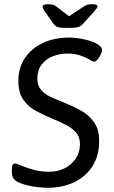

<svg xmlns="http://www.w3.org/2000/svg" viewBox="-20 -884 540 910"><path d="M289 -752Q267 -752 255 -755Q243 -758 231 -775L193 -829Q186 -838 184 -843.5Q182 -849 182 -851Q182 -864 205 -864Q222 -864 231 -861.5Q240 -859 250 -851L307 -807L377 -853Q387 -860 396 -862Q405 -864 421 -864Q442 -864 442 -854Q442 -850 438.5 -845Q435 -840 424 -827L377 -775Q364 -760 351 -756Q338 -752 315 -752ZM206 6Q190 6 163.5 3.5Q137 1 110 -5.5Q83 -12 63 -22Q50 -29 43 -40Q36 -51 36 -76Q36 -99 40.5 -104Q45 -109 52 -109Q57 -109 65 -105.5Q73 -102 85 -97Q106 -89 138.5 -79.5Q171 -70 214 -70Q254 -70 286.5 -86.5Q319 -103 339 -132.5Q359 -162 359 -201Q359 -235 340 -256.5Q321 -278 291 -293Q261 -308 227 -322Q189 -338 152 -357.5Q115 -377 91 -410.5Q67 -444 67 -501Q67 -562 97.5 -608Q128 -654 182.5 -680Q237 -706 309 -706Q339 -706 379 -697.5Q419 -689 443 -674Q464 -661 464 -646Q464 -640 458 -627Q452 -614 443 -603Q434 -592 426 -592Q421 -592 413.5 -596.5Q406 -601 394 -607Q379 -615 356 -622.5Q333 -630 299 -630Q262 -630 229.5 -617Q197 -604 177 -577.5Q157 -551 157 -511Q157 -478 175 -457.5Q193 -437 221.5 -424Q250 -411 283 -398Q323 -382 361 -361.5Q399 -341 424.5 -306.5Q450 -272 450 -215Q450 -147 419 -97.5Q388 -48 333 -21Q278 6 206 6Z"/></svg>

Font: Asap
Style: Italic
Weight: 400
Italic angle: -6°
Designer: Pablo Cosgaya
Foundry: Omnibus-Type
Version: Version 3.001; ttfautohint (v1.8.3)